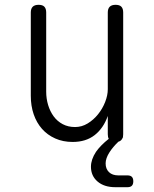

<svg xmlns="http://www.w3.org/2000/svg" viewBox="-20 -580 640 798"><path d="M510 149Q522 149 528 155Q534 161 534 173.5Q534 186 528 192Q522 198 510 198H459Q413 198 385.5 174.5Q358 151 358 113Q358 83 379 51Q398 24 432 -3Q428 -10 428 -22V-98Q410 -47 373.5 -18.5Q337 10 282 10Q242 10 209.5 -4.5Q177 -19 154.5 -44.5Q132 -70 120 -105Q108 -140 108 -182V-528Q108 -544 116 -552Q124 -560 140.5 -560Q157 -560 164.5 -552Q172 -544 172 -528V-199Q172 -170 180 -143.5Q188 -117 203 -96.5Q218 -76 240.5 -64Q263 -52 292 -52Q320 -52 344.5 -67Q369 -82 387.5 -105Q406 -128 417 -156Q428 -184 428 -209V-528Q428 -544 436 -552Q444 -560 460.5 -560Q477 -560 484.5 -552Q492 -544 492 -528V-22Q492 -15 491 -10H492L490 -8Q488 -2 484 2Q480 7 472 9Q449 31 435 53Q419 78 419 99Q419 122 433 135.5Q447 149 472 149Z"/></svg>

Font: Maple Mono ExtraLight
Style: Regular
Weight: 275
Monospace: yes
Designer: subframe7536
Version: Version 7.000